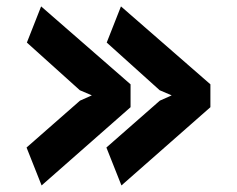

<svg xmlns="http://www.w3.org/2000/svg" viewBox="-20 -573 740 600"><path d="M388 -309.5V-238L110 6.5L63 -112L230 -258.5L267 -275L229.5 -291L64 -440L108.5 -553ZM637.5 -309.5V-238L359.5 6.5L312.5 -112L479.5 -258.5L516.5 -275L479 -291L313.5 -440L358 -553Z"/></svg>

Font: B612
Style: Bold
Weight: 700
Designer: Nicolas Chauveau, Thomas Paillot, Jonathan Favre-Lamarine, Jean-Luc Vinot
Foundry: AIRBUS
Version: Version 1.008